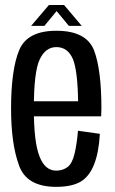

<svg xmlns="http://www.w3.org/2000/svg" viewBox="-20 -722 447 746"><path d="M198.5 4V-59Q154.5 -59 133.5 -114.5Q111.5 -169 111.5 -300Q111.5 -442.5 134 -490.5Q156.5 -539 199 -539Q243.5 -539 263.5 -492Q281.5 -447.5 283.5 -328.5H102V-270H373Q374 -285 374 -300.5Q374 -452.5 345 -527.5Q314.5 -602.5 199 -602.5Q85.5 -602.5 54.5 -527Q23 -451.5 23 -300Q23 -163 54 -79Q83.5 4 198.5 4ZM198.5 -59V4Q258.5 4 293 -16Q327 -36 345.5 -83Q364 -129.5 368 -202L283 -214Q279 -165.5 270 -126Q261 -87 242.5 -73Q224 -59 198.5 -59ZM101 -621.5H152.5L200 -679L247.5 -621.5H297.5L229 -702.5H170Z"/></svg>

Font: Anybody Condensed
Style: Regular
Weight: 400
Width: 3
Designer: Tyler Finck
Foundry: Etcetera Type Company
Version: Version 1.113;gftools[0.9.25]